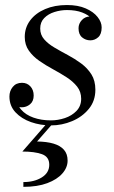

<svg xmlns="http://www.w3.org/2000/svg" viewBox="-20 -489 452 764"><path d="M183 10Q141 10 103.2 -3.2Q65.5 -16.5 41.5 -42.2Q17.5 -68 17.5 -105Q17.5 -127 30.8 -143.2Q44 -159.5 67.5 -159.5Q88 -159.5 101 -145.2Q114 -131 114 -109Q114 -86 99.5 -74Q85 -62 66 -62Q53 -62 42 -66.5Q31 -71 24.8 -80.5Q18.5 -90 18.5 -105H45.5Q45.5 -74.5 63.8 -53.2Q82 -32 113.2 -21Q144.5 -10 182.5 -10Q210.5 -10 238.2 -19.2Q266 -28.5 284.5 -47.8Q303 -67 303 -96Q303 -124 286.8 -144.5Q270.5 -165 245 -181.5Q219.5 -198 190.8 -213.5Q162 -229 136.5 -246.8Q111 -264.5 94.8 -287.5Q78.5 -310.5 78.5 -342Q78.5 -379 100 -407.8Q121.5 -436.5 159.5 -452.8Q197.5 -469 246.5 -469Q290.5 -469 321.2 -455.5Q352 -442 368.2 -421.5Q384.5 -401 384.5 -380Q384.5 -353 370.8 -340.8Q357 -328.5 339.5 -328.5Q321 -328.5 306.8 -340.2Q292.5 -352 292.5 -376.5Q292.5 -395 305.8 -409.2Q319 -423.5 339.5 -423.5Q355.5 -423.5 369.5 -411.2Q383.5 -399 383.5 -380H360Q360 -398 346.2 -413.8Q332.5 -429.5 307.2 -439.2Q282 -449 246.5 -449Q221 -449 196.5 -441.2Q172 -433.5 156 -417.2Q140 -401 140 -375.5Q140 -350.5 155.8 -332.5Q171.5 -314.5 196.5 -299.8Q221.5 -285 249.8 -270Q278 -255 303 -236.5Q328 -218 343.8 -193Q359.5 -168 359.5 -132Q359.5 -87.5 333.5 -55.8Q307.5 -24 267 -7Q226.5 10 183 10ZM73 254.5V235.5Q116.5 235.5 146.2 217Q176 198.5 176 166.5Q176 135 147 124.5Q118 114 69 114L173.5 -6H197.5L127.5 74Q166 74.5 193 82.5Q220 90.5 234.5 107Q249 123.5 249 150Q249 177.5 228.2 201.2Q207.5 225 168.2 239.8Q129 254.5 73 254.5Z"/></svg>

Font: Bodoni Moda SC
Style: Italic
Weight: 400
Italic angle: -13°
Designer: Owen Earl
Foundry: indestructible type
Version: Version 2.005